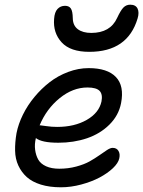

<svg xmlns="http://www.w3.org/2000/svg" viewBox="-20 -793 614 823"><path d="M362.8 -570.8Q281.7 -570.8 244.4 -611.3Q207 -651.9 211.9 -711.9Q213.9 -741.2 226.6 -754.6Q239.3 -768.1 258.8 -768.1Q275.9 -768.1 283.7 -756.6Q291.5 -745.1 292 -714.8Q292.5 -683.6 313.7 -667.7Q335 -651.9 371.1 -651.9Q452.6 -651.9 481.9 -715.8Q497.1 -748.5 509 -760.7Q521 -772.9 538.1 -772.9Q561.5 -772.9 569.6 -756.3Q577.6 -739.7 569.8 -713.9Q527.3 -570.8 362.8 -570.8ZM241.2 9.8Q192.4 9.8 155.3 -1.7Q118.2 -13.2 95.2 -33.7Q72.3 -54.2 58.8 -83Q45.4 -111.8 44.7 -147Q43.9 -182.1 50.8 -222.2Q58.6 -261.7 78.4 -301.8Q98.1 -341.8 127.7 -377.4Q157.2 -413.1 192.9 -440.7Q228.5 -468.3 272.2 -484.6Q315.9 -501 359.9 -501Q440.4 -501 476.8 -462.9Q513.2 -424.8 499 -351.1Q488.8 -298.3 449.2 -259Q409.7 -219.7 353 -200.4Q296.4 -181.2 230 -181.2Q158.7 -181.2 133.8 -201.2Q127.4 -174.8 130.6 -150.9Q133.8 -127 144 -108.9Q154.3 -90.8 177.5 -80.3Q200.7 -69.8 233.9 -69.8Q272.5 -69.8 306.9 -79.1Q341.3 -88.4 364.3 -101.3Q387.2 -114.3 405.8 -127.4Q424.3 -140.6 438.7 -149.9Q453.1 -159.2 462.9 -159.2Q480 -159.2 487.8 -146.2Q495.6 -133.3 491.2 -113.8Q486.8 -93.8 463.9 -72Q440.9 -50.3 407 -32.2Q373 -14.2 328.6 -2.2Q284.2 9.8 241.2 9.8ZM151.9 -255.9Q156.2 -255.9 178.7 -252.4Q201.2 -249 225.1 -249Q299.3 -249 351.8 -279.1Q404.3 -309.1 415 -357.9Q420.9 -388.7 407 -403.3Q393.1 -418 355 -418Q292 -418 235.6 -372.1Q179.2 -326.2 149.9 -255.9Z"/></svg>

Font: Shantell Sans Normal
Style: Italic
Weight: 400
Italic angle: -11.31°
Designer: Stephen Nixon, Anya Danilova, Shantell Martin
Foundry: Arrow Type
Version: Version 1.006;[559af2be0]